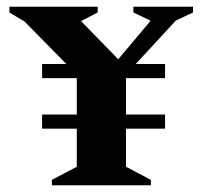

<svg xmlns="http://www.w3.org/2000/svg" viewBox="-20 -550 601 570"><path d="M134 0V-16L208 -55V-168H105V-210H208V-318H105V-360H177L53 -486L8 -513V-530H270V-513L222 -488V-486L331 -374L426 -487V-489L376 -513V-530H553V-513L502 -489L383 -360H470V-318H354V-210H470V-168H354V-55L428 -16V0Z"/></svg>

Font: Spectral SC
Style: Bold
Weight: 700
Designer: Jean-Baptiste Levee
Foundry: Production Type
Version: Version 2.001